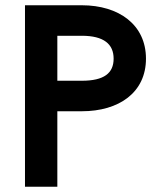

<svg xmlns="http://www.w3.org/2000/svg" viewBox="-20 -710 581 730"><path d="M75 0H198V-287H291C432 -287 535 -358 535 -487C535 -616 432 -690 291 -690H75ZM198 -403V-574H291C375 -574 412 -542 412 -487C412 -432 376 -403 291 -403Z"/></svg>

Font: FREAK Grotesk
Style: Bold
Weight: 700
Designer: La Scuola Open Source
Foundry: La Scuola Open Source
Version: Version 1.000;PS 1.0;hotconv 1.0.72;makeotf.lib2.5.5900